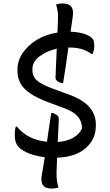

<svg xmlns="http://www.w3.org/2000/svg" viewBox="-20 -905 640 1120"><path d="M279 -246Q294 -246 302 -239Q324 -232 323 -209Q322 -187 320.5 -152Q319 -117 317 -77Q368 -80 404.5 -100Q441 -120 458 -154V-161Q457 -199 432.5 -227Q408 -255 352 -275L263 -308Q191 -335 152 -363Q113 -391 97.5 -422.5Q82 -454 82 -489V-501Q82 -551 112.5 -596Q143 -641 195.5 -673Q248 -705 315 -715Q316 -734 316.5 -751.5Q317 -769 318 -786Q320 -818 316.5 -838.5Q313 -859 307 -879Q315 -881 325.5 -883Q336 -885 346 -885Q418 -885 404 -805Q401 -785 398 -763.5Q395 -742 392 -720Q438 -718 469.5 -708Q501 -698 514 -685Q525 -675 527.5 -663Q530 -651 530 -637Q530 -613 520 -590H514Q488 -609 457 -618.5Q426 -628 379 -628Q371 -569 363 -515Q355 -461 348 -420Q335 -420 324 -427Q315 -429 309 -437Q303 -445 304 -457Q305 -485 307 -528.5Q309 -572 311 -621Q253 -608 211 -576.5Q169 -545 169 -502V-497Q169 -460 194.5 -436.5Q220 -413 290 -387L378 -355Q466 -323 502.5 -279Q539 -235 539 -181V-171Q539 -92 479.5 -40.5Q420 11 313 15Q312 36 311.5 56.5Q311 77 310 96Q309 127 312 148Q315 169 321 189Q313 191 302.5 193Q292 195 281 195Q209 195 224 115Q228 95 232 68.5Q236 42 241 12Q191 6 151.5 -9Q112 -24 90 -46Q66 -70 66 -119Q66 -146 72 -167H78Q110 -128 153 -106Q196 -84 254 -78Q260 -121 266.5 -164Q273 -207 279 -246Z"/></svg>

Font: Recursive Mn Csl St
Style: Regular
Weight: 400
Monospace: yes
Version: Version 1.079;hotconv 1.0.112;makeotfexe 2.5.65598; ttfautoh